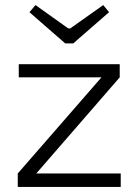

<svg xmlns="http://www.w3.org/2000/svg" viewBox="-20 -737 546 757"><path d="M237 -566H269L410 -689L387 -717L257 -625H249L120 -717L96 -689ZM456 -53H123L452 -432V-484H54V-432H380L50 -53V0H456Z"/></svg>

Font: SnT
Style: Regular
Weight: 300
Designer: Natanael Gama
Version: Version 1.001;PS 001.001;hotconv 1.0.70;makeotf.lib2.5.58329